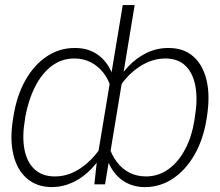

<svg xmlns="http://www.w3.org/2000/svg" viewBox="-20 -748 893 779"><path d="M819.3 -272.9 817.4 -261.2Q804.2 -180.7 768.6 -119.1Q732.9 -57.6 681.6 -23.4Q630.4 10.7 568.8 11.2Q534.7 11.2 506.8 0Q479 -11.2 457.8 -32.2Q436.5 -53.2 422.4 -83.3Q408.2 -113.3 401.4 -151.4L440.9 -391.6Q466.3 -442.4 500.7 -478.5Q535.2 -514.6 576.4 -534.2Q617.7 -553.7 663.6 -553.2Q724.6 -553.7 764.2 -519Q803.7 -484.4 818.4 -421.4Q833 -358.4 819.3 -272.9ZM769 -261.2 770.5 -272.9Q782.7 -344.2 772.9 -397.7Q763.2 -451.2 732.7 -481Q702.1 -510.7 651.4 -510.7Q595.7 -510.7 544.7 -476.6Q493.7 -442.4 461.9 -389.6L422.4 -153.3Q433.6 -118.2 454.3 -90.6Q475.1 -63 504.9 -47.6Q534.7 -32.2 572.3 -32.2Q622.6 -32.2 663.1 -61.3Q703.6 -90.3 731 -142.1Q758.3 -193.8 769 -261.2ZM373.5 -98.1 478 -727.5H526.4L406.2 0H362.8ZM32.2 -261.2 34.2 -273.4Q47.4 -359.4 83 -422.4Q118.7 -485.4 170.4 -519.5Q222.2 -553.7 283.2 -553.2Q329.1 -553.7 363.8 -534.2Q398.4 -514.6 420.7 -478.3Q442.9 -441.9 451.2 -391.6L411.6 -151.4Q386.7 -100.6 352.3 -64.5Q317.9 -28.3 276.9 -8.8Q235.8 10.7 189.9 11.2Q129.9 10.7 89.8 -23.4Q49.8 -57.6 34.7 -118.9Q19.5 -180.2 32.2 -261.2ZM82.5 -272.9 81.1 -261.7Q69.3 -194.3 79.1 -142.3Q88.9 -90.3 120.1 -61.3Q151.4 -32.2 202.1 -32.2Q257.3 -31.7 307.4 -65.9Q357.4 -100.1 391.1 -153.3L430.7 -389.6Q420.9 -424.8 399.9 -452.1Q378.9 -479.5 348.9 -495.1Q318.8 -510.7 281.7 -510.7Q230.5 -510.7 190.4 -480.7Q150.4 -450.7 123 -397.5Q95.7 -344.2 82.5 -272.9Z"/></svg>

Font: Inter 20pt ExtraLight
Style: Italic
Weight: 250
Italic angle: -9.3988°
Version: Version 4.001;git-66647c0bb